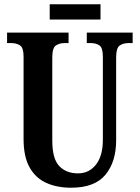

<svg xmlns="http://www.w3.org/2000/svg" viewBox="-20 -866 652 896"><path d="M312 10Q246 10 196 -12.5Q146 -35 118 -85Q90 -135 90 -217V-602Q90 -643 73.5 -654Q57 -665 32 -665H13V-714H300V-665H282Q257 -665 240.5 -653.5Q224 -642 224 -598V-210Q224 -125 256.5 -91Q289 -57 344 -57Q396 -57 428 -98Q460 -139 460 -213V-602Q460 -643 444 -654Q428 -665 403 -665H385V-714H599V-665H580Q555 -665 538.5 -653.5Q522 -642 522 -598V-211Q522 -111 472 -50.5Q422 10 312 10ZM212 -775V-846H449V-775Z"/></svg>

Font: Noto Serif Tamil ExtraCondensed
Style: Bold
Weight: 700
Width: 2
Designer: Indian Type Foundry, Tom Grace, and the Monotype Design Team
Foundry: Monotype Imaging Inc.
Version: Version 2.004; ttfautohint (v1.8.4.7-5d5b)